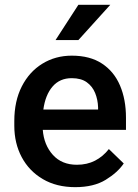

<svg xmlns="http://www.w3.org/2000/svg" viewBox="-20 -770 576 800"><path d="M293.5 9.8Q215.3 9.8 158.2 -23.9Q101.1 -57.6 70.3 -115.5Q39.6 -173.3 39.6 -246.1V-265.6Q39.6 -348.6 70.8 -409.9Q102.1 -471.2 156.5 -504.6Q210.9 -538.1 279.3 -538.1Q355 -538.1 405 -505.1Q455.1 -472.2 480 -413.8Q504.9 -355.5 504.9 -279.3V-229H158.2Q163.1 -166 200.2 -124.8Q237.3 -83.5 300.3 -83.5Q342.8 -83.5 376 -100.6Q409.2 -117.7 433.6 -148.9L495.6 -88.9Q470.2 -51.3 420.4 -20.8Q370.6 9.8 293.5 9.8ZM278.8 -444.3Q229 -444.3 199 -409.4Q168.9 -374.5 160.6 -313.5H388.7V-322.8Q387.7 -354.5 376.5 -382.3Q365.2 -410.2 341.6 -427.2Q317.9 -444.3 278.8 -444.3ZM211.4 -603 306.6 -750H439.5L306.6 -603Z"/></svg>

Font: Vazirmatn RD UI Medium
Style: Regular
Weight: 500
Designer: Saber Rastikerdar
Foundry: Saber Rastikerdar
Version: Version 33.003